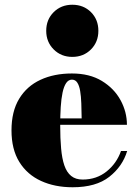

<svg xmlns="http://www.w3.org/2000/svg" viewBox="-20 -780 584 810"><path d="M286.5 10Q211 10 152.8 -16.8Q94.5 -43.5 61.5 -96.8Q28.5 -150 28.5 -230Q28.5 -310 60.8 -363.2Q93 -416.5 150.5 -443.2Q208 -470 283.5 -470Q358 -470 409.8 -438.5Q461.5 -407 488.5 -357.5Q515.5 -308 515.5 -253.5H95V-280.5H324.5Q324 -314.5 323 -344Q322 -373.5 318.2 -396Q314.5 -418.5 306.2 -431.2Q298 -444 283.5 -444Q269 -444 259.2 -429.8Q249.5 -415.5 244 -389.8Q238.5 -364 236.2 -328.5Q234 -293 234 -250Q234 -196 237.8 -153.8Q241.5 -111.5 251.5 -82.2Q261.5 -53 280.2 -37.8Q299 -22.5 328.5 -22.5Q387 -22.5 429.5 -56.5Q472 -90.5 490.5 -143H516.5Q497 -78 441 -34Q385 10 286.5 10ZM285 -540Q238 -540 206.5 -571.5Q175 -603 175 -650Q175 -697.5 206.5 -728.8Q238 -760 285 -760Q332.5 -760 363.8 -728.8Q395 -697.5 395 -650Q395 -603 363.8 -571.5Q332.5 -540 285 -540Z"/></svg>

Font: Bodoni Moda 9pt Black
Style: Regular
Weight: 900
Designer: Owen Earl
Foundry: indestructible type
Version: Version 2.005